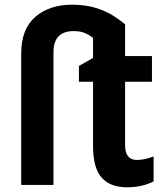

<svg xmlns="http://www.w3.org/2000/svg" viewBox="-20 -785 693 815"><path d="M519 10Q448 10 411.5 -31Q375 -72 375 -165V-438H315V-505L375 -539V-624Q362 -635 342 -644Q322 -653 293 -653Q207 -653 207 -563V0H70V-558Q70 -662 130 -713.5Q190 -765 286 -765Q344 -765 388 -751Q432 -737 462 -717.5Q492 -698 511 -682V-547H625V-438H511V-169Q511 -106 561 -106Q593 -106 632 -121V-15Q609 -3 580.5 3.5Q552 10 519 10Z"/></svg>

Font: Noto Sans Condensed
Style: Bold
Weight: 700
Width: 3
Designer: Monotype Design Team
Foundry: Monotype Imaging Inc.
Version: Version 2.013; ttfautohint (v1.8.4.7-5d5b)